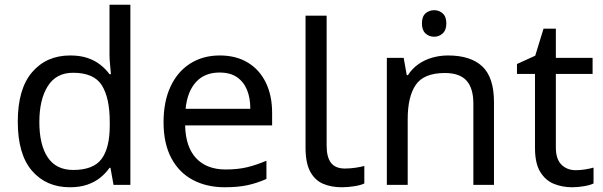

<svg xmlns="http://www.w3.org/2000/svg" viewBox="-20 -780 2546 810"><path d="M275 10Q175 10 115 -59.5Q55 -129 55 -267Q55 -405 115.5 -475.5Q176 -546 276 -546Q318 -546 349 -535.5Q380 -525 403 -507Q426 -489 442 -467H448Q447 -480 444.5 -505.5Q442 -531 442 -546V-760H530V0H459L446 -72H442Q426 -49 403 -30.5Q380 -12 348.5 -1Q317 10 275 10ZM289 -63Q374 -63 408.5 -109.5Q443 -156 443 -250V-266Q443 -366 410 -419.5Q377 -473 288 -473Q217 -473 181.5 -416.5Q146 -360 146 -265Q146 -169 181.5 -116Q217 -63 289 -63Z M907 -546Q976 -546 1025.5 -516Q1075 -486 1101.5 -431.5Q1128 -377 1128 -304V-251H761Q763 -160 807.5 -112.5Q852 -65 932 -65Q983 -65 1022.5 -74.5Q1062 -84 1104 -102V-25Q1063 -7 1023 1.5Q983 10 928 10Q852 10 793.5 -21Q735 -52 702.5 -113.5Q670 -175 670 -264Q670 -352 699.5 -415Q729 -478 782.5 -512Q836 -546 907 -546ZM906 -474Q843 -474 806.5 -433.5Q770 -393 763 -321H1036Q1036 -367 1022 -401Q1008 -435 979.5 -454.5Q951 -474 906 -474Z M1422 10Q1378 10 1343.5 -4.5Q1309 -19 1289 -55.5Q1269 -92 1269 -157V-714H1358V-165Q1358 -117 1376.5 -93Q1395 -69 1435 -69Q1457 -69 1480.5 -72.5Q1504 -76 1517 -80V-6Q1503 1 1475.5 5.5Q1448 10 1422 10Z M1812 -737Q1832 -737 1847.5 -723.5Q1863 -710 1863 -681Q1863 -653 1847.5 -639Q1832 -625 1812 -625Q1790 -625 1775 -639Q1760 -653 1760 -681Q1760 -710 1775 -723.5Q1790 -737 1812 -737ZM1870 -546Q1966 -546 2015 -499.5Q2064 -453 2064 -349V0H1977V-343Q1977 -408 1948 -440Q1919 -472 1857 -472Q1768 -472 1734 -422Q1700 -372 1700 -278V0H1612V-536H1683L1696 -463H1701Q1719 -491 1745.5 -509.5Q1772 -528 1804 -537Q1836 -546 1870 -546Z M2409 -62Q2429 -62 2450 -65.5Q2471 -69 2484 -73V-6Q2470 1 2444 5.5Q2418 10 2394 10Q2352 10 2316.5 -4.5Q2281 -19 2259 -55Q2237 -91 2237 -156V-468H2161V-510L2238 -545L2273 -659H2325V-536H2480V-468H2325V-158Q2325 -109 2348.5 -85.5Q2372 -62 2409 -62Z"/></svg>

Font: ubangla25
Style: Book
Weight: 400
Designer: Jelle Bosma - Monotype Design Team
Foundry: Monotype Imaging Inc.
Version: Version 2.003